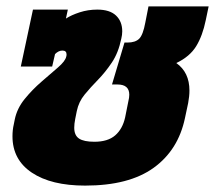

<svg xmlns="http://www.w3.org/2000/svg" viewBox="-20 -570 672 600"><path d="M246 10Q140 10 79.5 -30.5Q19 -71 19 -144Q19 -164 23 -181L26 -196Q33 -231 57 -260.5Q81 -290 110 -315Q139 -340 161.5 -359.5Q184 -379 187 -393Q188 -396 188 -400Q188 -412 175 -412Q163 -412 152 -401L143 -362H45L83 -540H192L186 -512Q203 -523 229 -531.5Q255 -540 284 -540Q323 -540 342.5 -521.5Q362 -503 362 -472Q362 -461 359 -449Q350 -405 329.5 -374.5Q309 -344 286 -320.5Q263 -297 244.5 -274.5Q226 -252 220 -223L215 -198Q212 -183 212 -171Q212 -147 227 -137Q242 -127 275 -127Q317 -127 340 -147Q363 -167 371 -203L381 -253Q384 -265 384 -274Q384 -306 347 -306H330L369 -437H378Q403 -437 415 -449Q427 -461 434 -499L444 -550H632L623 -507Q613 -458 593 -425.5Q573 -393 531 -373Q572 -344 572 -287Q572 -278 571 -268.5Q570 -259 568 -248L558 -201Q537 -101 460 -45.5Q383 10 246 10Z"/></svg>

Font: Kanit
Style: Bold Italic
Weight: 700
Italic angle: -12°
Designer: Katatrad Team
Foundry: CadsonDemak
Version: Version 2.000; ttfautohint (v1.8.3)